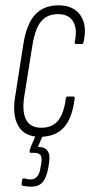

<svg xmlns="http://www.w3.org/2000/svg" viewBox="-20 -507 348 720"><path d="M132 6Q74 7 49.5 -33.5Q25 -74 37 -146L68 -344Q80 -418 112 -452.5Q144 -487 200 -487Q256 -487 282 -449Q308 -411 293 -348Q292 -342 287 -342H266Q259 -342 260 -348Q271 -398 254.5 -426Q238 -454 198 -454Q157 -454 134.5 -427Q112 -400 102 -340L71 -146Q62 -88 78 -58Q94 -28 135 -28Q176 -28 198 -55Q220 -82 227 -139Q228 -145 233 -145H255Q261 -145 260 -138Q251 -64 220 -29.5Q189 5 132 6ZM97 193Q81 193 66 190Q60 188 61 182L63 167Q64 161 71 162Q77 164 83 165Q89 166 94 166Q126 166 132 121L135 104Q138 84 132 75Q126 66 107 66H96Q90 66 91 61Q92 52 95 45L118 -9Q122 -15 125 -15H142Q149 -15 145 -9L122 44H125Q148 44 158.5 59Q169 74 164 103L161 123Q154 160 139.5 176.5Q125 193 97 193Z"/></svg>

Font: Sofia Sans Extra Condensed ExtraLight
Style: Italic
Weight: 250
Italic angle: -9°
Version: Version 4.100